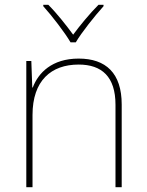

<svg xmlns="http://www.w3.org/2000/svg" viewBox="-20 -783 613 803"><path d="M275 -606H297C321 -647 376 -716 413 -757V-763H392C355 -726 314 -676 286 -638C258 -676 219 -726 182 -763H161V-757C198 -716 251 -647 275 -606ZM309 -538C197 -538 140 -478 117 -417H115L111 -528H90V0H116V-302C116 -446 194 -513 309 -513C406 -513 463 -462 463 -345V0H489V-346C489 -477 423 -538 309 -538Z"/></svg>

Font: Noto Sans Malayalam Thin
Style: Regular
Weight: 100
Designer: Jelle Bosma - Monotype Design Team
Foundry: Monotype Imaging Inc.
Version: Version 2.104